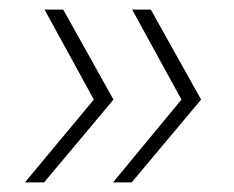

<svg xmlns="http://www.w3.org/2000/svg" viewBox="-20 -493 489 401"><path d="M216 -112 359 -285 256 -473H295L400 -285L255 -112ZM32 -112 176 -285 73 -473H112L217 -285L72 -112Z"/></svg>

Font: Alumni Sans ExtraLight
Style: Italic
Weight: 250
Italic angle: -8°
Version: Version 1.016